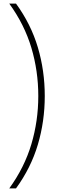

<svg xmlns="http://www.w3.org/2000/svg" viewBox="-20 -828 333 1068"><path d="M31.5 220Q116 103.5 154.5 -26Q193 -155.5 193 -294Q193 -433 154.5 -562.2Q116 -691.5 31.5 -808H69Q152 -694 190.5 -564.5Q229 -435 229 -294Q229 -153 190.5 -23.5Q152 106 69 220Z"/></svg>

Font: Encode Sans Semi Condensed Thin
Style: Regular
Weight: 100
Width: 4
Designer: Multiple Designers
Foundry: Impallari Type
Version: Version 3.000; ttfautohint (v1.8.3) -l 8 -r 50 -G 200 -x 14 